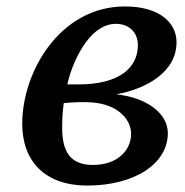

<svg xmlns="http://www.w3.org/2000/svg" viewBox="-20 -566 575 596"><path d="M251 10C395 10 501 -56 501 -153C501 -215 433 -264 341 -273C431 -290 528 -340 528 -435C528 -497 473 -546 368 -546C166 -546 49 -343 49 -182C49 -65 120 10 251 10ZM189 -304C201 -361 252 -492 340 -492C382 -492 408 -464 408 -426C408 -354 348 -304 224 -304ZM269 -54C199 -54 173 -94 173 -169C173 -209 175 -222 178 -246C210 -249 241 -250 267 -248C350 -241 387 -192 387 -151C387 -98 343 -54 269 -54Z"/></svg>

Font: Noto Serif Semi
Style: Italic
Weight: 600
Italic angle: -12°
Designer: Monotype Design Team
Foundry: Monotype Imaging Inc.
Version: Version 1.901